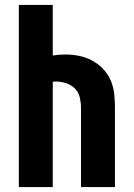

<svg xmlns="http://www.w3.org/2000/svg" viewBox="-20 -755 540 775"><path d="M56 0V-735H193V-531Q205 -533 218 -534Q231 -535 244 -535Q272 -535 299.5 -529.5Q327 -524 352 -510.5Q377 -497 396.5 -476.5Q416 -456 427 -430Q438 -404 441 -376Q444 -348 444 -320V0H307V-320Q307 -341 302 -362Q297 -383 282 -398Q267 -413 246 -419.5Q225 -426 204 -426Q201 -426 198.5 -425.5Q196 -425 193 -425V0Z"/></svg>

Font: Iosevka SS04 Heavy
Style: Regular
Weight: 900
Monospace: yes
Designer: Belleve Invis
Foundry: Belleve Invis
Version: Version 19.0.0; ttfautohint (v1.8.4)